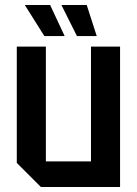

<svg xmlns="http://www.w3.org/2000/svg" viewBox="-20 -746 546 766"><path d="M459 -560V0H143L47 -96V-560H163V-102H343V-560ZM326 -726 366 -602H287L225 -726ZM180 -726 238 -602H157L79 -726Z"/></svg>

Font: Tektur SemiCondensed Medium
Style: Regular
Weight: 500
Width: 4
Designer: Adam Jagosz
Foundry: Adam Jagosz
Version: Version 1.005;gftools[0.9.30]